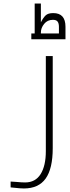

<svg xmlns="http://www.w3.org/2000/svg" viewBox="-20 -815 397 1085"><path d="M40 0ZM61 246 40 244V211L72 213Q102 216 122 216Q180 216 209.5 169Q239 122 239 39V-498H278V22Q278 138 238 194Q198 250 115 250Q95 250 61 246ZM350 -664V-593H157V-626H176V-795H211V-689Q225 -716 238.5 -728.5Q252 -741 281 -741Q350 -741 350 -664ZM211 -631V-626H313V-664Q313 -683 305.5 -693Q298 -703 279 -703Q248 -703 229.5 -680Q211 -657 211 -631Z"/></svg>

Font: Cairo ExtraLight
Style: Regular
Weight: 250
Designer: Mohamed Gaber, the designers of Titillium
Foundry: Kief Type Foundry
Version: Version 2.009; ttfautohint (v1.5.33-1714) -l 8 -r 50 -G 200 